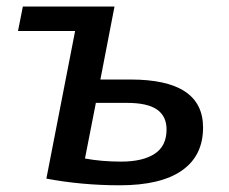

<svg xmlns="http://www.w3.org/2000/svg" viewBox="-20 -548 690 578"><path d="M591.3 -164.1Q591.3 -79.1 527.6 -34.7Q463.9 9.8 340.8 9.8Q226.1 9.8 119.6 -10.3L206.1 -454.6H34.2L48.8 -528.3H324.7L282.2 -308.6H373Q482.4 -308.6 536.9 -272.5Q591.3 -236.3 591.3 -164.1ZM235.8 -70.8Q286.1 -61.5 344.7 -61.5Q409.7 -61.5 445.6 -85Q481.4 -108.4 481.4 -158.2Q481.4 -198.2 452.6 -218.3Q423.8 -238.3 361.8 -238.3H268.6Z"/></svg>

Font: Arimo Medium
Style: Italic
Weight: 500
Italic angle: -12°
Designer: Steve Matteson
Foundry: Monotype Imaging Inc.
Version: Version 1.33